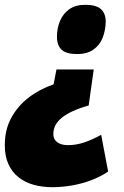

<svg xmlns="http://www.w3.org/2000/svg" viewBox="-46 -573 518 799"><path d="M344 -284 323 -134Q284 -123 256 -110Q228 -97 210.5 -82.5Q193 -68 184.5 -51.5Q176 -35 176 -15Q176 0 183.5 10Q191 20 204.5 25.5Q218 31 238 31Q270 31 303.5 20Q337 9 375 -12L404 141Q373 162 335 176.5Q297 191 255 198.5Q213 206 172 206Q130 206 94 196Q58 186 31 164.5Q4 143 -11 110Q-26 77 -26 31Q-26 -33 0.5 -82Q27 -131 72 -166Q117 -201 177 -222L189 -284ZM394 -482Q393 -446 381 -415.5Q369 -385 342.5 -366.5Q316 -348 275 -348Q230 -348 210.5 -366Q191 -384 191 -420Q191 -456 204 -486.5Q217 -517 243 -535Q269 -553 309 -553Q354 -553 374 -535Q394 -517 394 -482Z"/></svg>

Font: Georama ExtraCondensed Thin ExtraBold
Style: Italic
Weight: 800
Italic angle: -9°
Version: Version 1.001